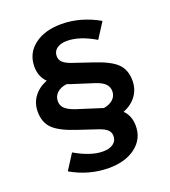

<svg xmlns="http://www.w3.org/2000/svg" viewBox="-139 -812 857 967"><g transform="rotate(-20 289.5 -328.0)"><path d="M279.3 53.6Q225.6 53.6 174.5 39.3Q123.5 25 78.1 -1.6L130.7 -83.9Q216.3 -34.3 280.7 -35Q315.4 -35 335.4 -50Q355.4 -64.9 355.4 -90.4Q355.4 -110.1 341.7 -123.6Q328 -137 295.8 -147.8L190.1 -183.1Q105.5 -211 71.9 -244.6Q38.3 -278.1 38.3 -335Q38.3 -381.3 64.1 -415.5Q90 -449.7 134.4 -467Q100.1 -500.7 100.1 -554.4Q100.1 -625 155.1 -667.5Q210.1 -710 301 -710Q351.9 -710 402.9 -695.6Q453.9 -681.1 501.5 -653.8L448.6 -571.5Q364.9 -620.7 298.6 -620.7Q263.9 -620.7 243.9 -606.1Q223.9 -591.5 223.9 -565.3Q223.9 -545.6 238.1 -532.1Q252.3 -518.7 283.8 -507.9L388.5 -472.6Q473.3 -444.7 507 -411.2Q540.6 -377.6 540.6 -320.4Q540.6 -274.4 515.5 -239.9Q490.3 -205.3 444.9 -187Q478.5 -154 478.5 -100.3Q478.5 -30.7 423.8 11.4Q369.2 53.6 279.3 53.6ZM357.2 -239Q389.1 -244 408.1 -261.2Q427 -278.4 427 -304.7Q427 -328.1 410.8 -344.5Q394.7 -360.8 358.2 -372.5L239.6 -410.2Q235.1 -412 230.9 -413.7Q226.6 -415.4 222.4 -416.4Q189.4 -412.1 170.5 -394.5Q151.6 -377 151.6 -350Q151.6 -326.9 167.7 -311.2Q183.9 -295.6 220.4 -282.9L339 -245.2Q343.4 -244.2 348.1 -242.6Q352.7 -241 357.2 -239Z"/></g></svg>

Font: Red Hat Display
Style: Regular
Weight: 300
Designer: Pentagram, MCKL
Foundry: Pentagram, MCKL
Version: Version 1.023